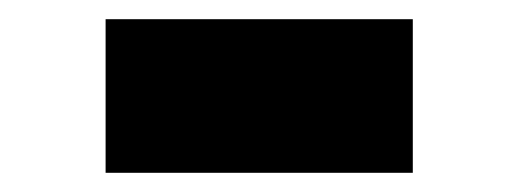

<svg xmlns="http://www.w3.org/2000/svg" viewBox="-20 -785 540 200"><path d="M410 -605H90V-765H410Z"/></svg>

Font: Tanohe Sans Black
Style: Regular
Weight: 900
Designer: Village Type and Design LLC & Cristiano Sobral
Foundry: Cooper Hewitt Smithsonian Design Museum
Version: Version 1.00;March 11, 2020;FontCreator 12.0.0.2522 64-bit; 